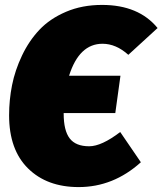

<svg xmlns="http://www.w3.org/2000/svg" viewBox="-20 -739 661 781"><path d="M343 -144Q393 -144 469 -202L553 -79Q441 22 300 22Q171 22 94 -54Q17 -130 17 -270Q17 -332 29 -392.5Q41 -453 69.5 -513Q98 -573 140.5 -618Q183 -663 248.5 -691Q314 -719 395 -719Q544 -719 621 -625L502 -516Q452 -561 397 -561Q302 -561 261 -431H470L449 -279H239V-277Q239 -208 263.5 -176Q288 -144 343 -144Z"/></svg>

Font: Fira Sans Ultra
Style: Italic
Weight: 950
Italic angle: -8°
Designer: Carrois Corporate & Edenspiekermann AG
Foundry: Carrois Corporate GbR & Edenspiekermann AG
Version: Version 4.203;PS 004.203;hotconv 1.0.88;makeotf.lib2.5.64775